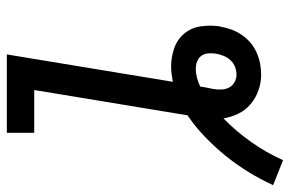

<svg xmlns="http://www.w3.org/2000/svg" viewBox="-184 -612 847 561"><g transform="rotate(-90 239.5 -331.5)"><path d="M52 72 -21 43Q-4 6 17.5 -29Q39 -64 64.5 -95.5Q90 -127 119.5 -155.5Q149 -184 183 -207L257 -655H132V-735H361L281 -250Q292 -252 303 -253.5Q314 -255 326 -255Q353 -255 379 -246Q405 -237 422 -216.5Q439 -196 443 -168.5Q447 -141 443 -113Q443 -113 442.5 -112Q442 -111 442 -110Q439 -94 433.5 -78.5Q428 -63 418 -48.5Q408 -34 395 -23Q382 -12 366 -5Q350 2 334 5Q318 8 301 8Q278 8 255.5 0Q233 -8 215.5 -23Q198 -38 188 -58.5Q178 -79 174 -102Q136 -65 105 -21Q74 23 52 72ZM301 -64Q313 -64 324 -68Q335 -72 343.5 -81Q352 -90 356.5 -101Q361 -112 363 -123Q365 -135 364 -146.5Q363 -158 357 -166.5Q351 -175 340.5 -179Q330 -183 319 -183Q306 -183 293 -179.5Q280 -176 267 -170Q266 -161 264 -151.5Q262 -142 260 -132Q258 -120 258.5 -108Q259 -96 264 -86Q269 -76 279.5 -70Q290 -64 301 -64Z"/></g></svg>

Font: Iosevka Curly Medium Oblique
Style: Regular
Weight: 500
Italic angle: -9°
Monospace: yes
Designer: Belleve Invis
Foundry: Belleve Invis
Version: Version 11.1.0; ttfautohint (v1.8.3)